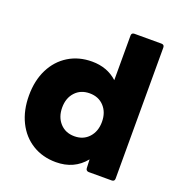

<svg xmlns="http://www.w3.org/2000/svg" viewBox="-136 -865 927 989"><g transform="rotate(20 327.5 -370.0)"><path d="M31 -266Q31 -348 62 -410Q93 -472 149 -506.5Q205 -541 278 -541Q361 -541 417 -490V-734Q417 -750 433 -750H581Q597 -750 597 -734V-16Q597 0 581 0H455Q448 0 443.5 -4.5Q439 -9 439 -16L437 -63Q378 10 278 10Q205 10 149 -24.5Q93 -59 62 -121.5Q31 -184 31 -266ZM431 -266Q431 -318 401 -350.5Q371 -383 322 -383Q273 -383 243 -350.5Q213 -318 213 -266Q213 -214 243 -181Q273 -148 322 -148Q371 -148 401 -181Q431 -214 431 -266Z"/></g></svg>

Font: LINE Seed Sans TH App ExtraBold
Style: Regular
Weight: 800
Designer: Dalton Maag Ltd | Thai characters by Cadson Demak Co.,Ltd.
Foundry: Dalton Maag Ltd
Version: Version 1.003